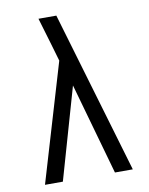

<svg xmlns="http://www.w3.org/2000/svg" viewBox="-83 -796 666 857"><g transform="rotate(-10 250.0 -367.5)"><path d="M132 0H51L210 -535L187 -614Q178 -644 169 -674.5Q160 -705 151 -735H232L449 0H368L251 -415Z"/></g></svg>

Font: Iosevka Term
Style: Regular
Weight: 400
Monospace: yes
Designer: Belleve Invis
Foundry: Belleve Invis
Version: Version 30.0.1